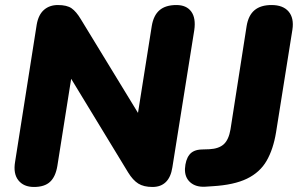

<svg xmlns="http://www.w3.org/2000/svg" viewBox="-20 -734 1188 763"><path d="M115 9Q74 9 53 -17.5Q32 -44 40 -91L126 -637Q133 -676 155 -695Q177 -714 210 -714Q246 -714 264.5 -701Q283 -688 301 -658L553 -245H522L583 -630Q590 -673 614 -693.5Q638 -714 681 -714Q721 -714 740 -688Q759 -662 752 -614L665 -69Q659 -30 639 -10.5Q619 9 586 9Q551 9 529.5 -4.5Q508 -18 489 -49L239 -460H269L208 -75Q201 -32 179 -11.5Q157 9 115 9ZM795 8Q758 10 736 -9.5Q714 -29 715 -63Q717 -99 732.5 -119Q748 -139 782 -140L812 -141Q850 -143 869.5 -161Q889 -179 896 -220L960 -630Q967 -673 991.5 -693.5Q1016 -714 1059 -714Q1105 -714 1127 -688Q1149 -662 1142 -616L1077 -208Q1066 -141 1039.5 -95Q1013 -49 961.5 -24Q910 1 825 6Z"/></svg>

Font: Nunito ExtraLight Black
Style: Italic
Weight: 900
Italic angle: -9°
Version: Version 3.602